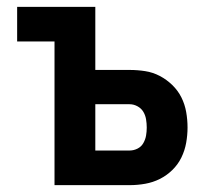

<svg xmlns="http://www.w3.org/2000/svg" viewBox="-20 -540 640 560"><path d="M139 0V-419H30V-520H258V-336H358Q381 -336 403.5 -332.5Q426 -329 446 -318.5Q466 -308 482.5 -292Q499 -276 509 -256Q519 -236 523 -213.5Q527 -191 527 -168Q527 -146 523 -123.5Q519 -101 509 -80.5Q499 -60 482.5 -44Q466 -28 446 -18Q426 -8 403.5 -4Q381 0 358 0ZM258 -101H358Q370 -101 381 -106.5Q392 -112 398 -122.5Q404 -133 406 -144.5Q408 -156 408 -168Q408 -180 406 -192Q404 -204 398 -214Q392 -224 381 -230Q370 -236 358 -236H258Z"/></svg>

Font: Iosevka Extended
Style: Bold
Weight: 700
Width: 7
Monospace: yes
Designer: Belleve Invis
Foundry: Belleve Invis
Version: Version 32.5.0; ttfautohint (v1.8.4)